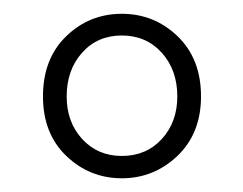

<svg xmlns="http://www.w3.org/2000/svg" viewBox="-20 -704 351 277"><path d="M42 -564.9Q42 -619.1 75.4 -651.6Q108.9 -684.1 155.8 -684.1Q202.6 -684.1 236.3 -651.6Q270 -619.1 270 -564.9Q270 -511.7 236.1 -479.2Q202.1 -446.8 155.8 -446.8Q109.4 -446.8 75.7 -479Q42 -511.2 42 -564.9ZM76.2 -564.9Q76.2 -527.8 98.6 -503.4Q121.1 -479 155.8 -479Q190.9 -479 213.4 -503.4Q235.8 -527.8 235.8 -564.9Q235.8 -603 213.4 -627.9Q190.9 -652.8 155.8 -652.8Q120.6 -652.8 98.4 -627.9Q76.2 -603 76.2 -564.9Z"/></svg>

Font: Source Sans Pro Light
Style: Regular
Weight: 300
Designer: Paul D. Hunt
Foundry: Adobe Systems Incorporated
Version: Version 2.020;PS 2.0;hotconv 1.0.86;makeotf.lib2.5.63406